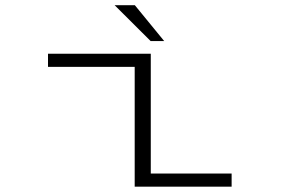

<svg xmlns="http://www.w3.org/2000/svg" viewBox="-20 -702 1090 722"><path d="M597.5 -547.5H546.5L411 -682.5H487ZM547 -49.5H851V0H486.5V-450.5H160.5V-500H547Z"/></svg>

Font: League Mono Extended UltraLight
Style: Regular
Weight: 200
Width: 9
Designer: Tyler Finck
Foundry: The League of Moveable Type / Tyler Finck
Version: Version 2.210